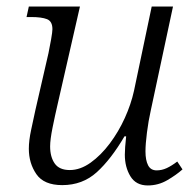

<svg xmlns="http://www.w3.org/2000/svg" viewBox="-20 -556 597 586"><path d="M431 10Q395 10 378 -18Q361 -46 361 -84Q361 -94 362 -107.5Q363 -121 365 -140H360Q319 -70 275.5 -30.5Q232 9 170 9Q114 9 91 -24.5Q68 -58 68 -102Q68 -127 75 -159.5Q82 -192 88 -220L128 -394Q132 -413 136 -436Q140 -459 140 -467Q140 -491 123.5 -497.5Q107 -504 75 -504H61L68 -536H224L155 -234Q148 -204 140.5 -167Q133 -130 133 -109Q133 -77 147 -57Q161 -37 193 -37Q225 -37 256.5 -59.5Q288 -82 315 -118Q342 -154 361 -196Q380 -238 389 -279L443 -536H508L440 -218Q433 -187 428.5 -151.5Q424 -116 424 -94Q424 -67 432 -51.5Q440 -36 458 -36Q474 -36 489 -43Q504 -50 521 -63L537 -39Q518 -22 490.5 -6Q463 10 431 10Z"/></svg>

Font: Noto Serif Light
Style: Italic
Weight: 300
Italic angle: -12°
Designer: Monotype Design Team
Foundry: Monotype Imaging Inc.
Version: Version 2.013